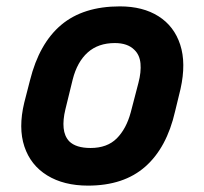

<svg xmlns="http://www.w3.org/2000/svg" viewBox="-20 -570 640 602"><path d="M356 -550Q428 -550 477 -519Q526 -488 545 -430Q564 -372 546 -291L529 -221Q503 -107 435.5 -47.5Q368 12 256 12Q180 12 128 -20Q76 -52 56.5 -110.5Q37 -169 56 -248L74 -318Q103 -434 172 -492Q241 -550 356 -550ZM340 -435Q288 -435 255 -405.5Q222 -376 208 -321L185 -227Q177 -194 179.5 -168.5Q182 -143 197 -127Q218 -106 264 -106Q316 -106 346 -136Q376 -166 390 -218L414 -310Q423 -344 420.5 -371Q418 -398 401 -414Q380 -435 340 -435Z"/></svg>

Font: Recursive Mn Lnr St
Style: Bold Italic
Weight: 700
Italic angle: -15°
Monospace: yes
Version: Version 1.079;hotconv 1.0.112;makeotfexe 2.5.65598; ttfautoh